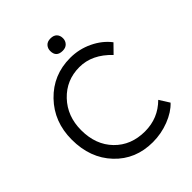

<svg xmlns="http://www.w3.org/2000/svg" viewBox="-241 -1015 1165 1165"><g transform="rotate(-45 341.5 -432.5)"><path d="M388 10Q240 10 145 -90.5Q50 -191 50 -349Q50 -502 149 -604.5Q248 -707 394 -707Q470 -707 538 -674.5Q606 -642 647 -588L593 -533Q503 -628 394 -628Q282 -628 206.5 -548.5Q131 -469 131 -349Q131 -224 206 -147Q281 -70 400 -70Q513 -70 592 -149L633 -84Q594 -42 527 -16Q460 10 388 10ZM338 -822Q338 -844 352 -859.5Q366 -875 393 -875Q420 -875 434 -860.5Q448 -846 448 -822Q448 -800 433.5 -784.5Q419 -769 393 -769Q338 -769 338 -822Z"/></g></svg>

Font: Easer Grotesk Light
Style: Regular
Weight: 300
Designer: Boardeaser, Bonnie Shaver-Troup, Thomas Jockin
Foundry: Lexend
Version: Version 1.008;Glyphs 3.1.2 (3151)